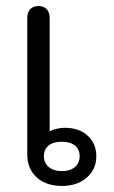

<svg xmlns="http://www.w3.org/2000/svg" viewBox="-20 -604 378 634"><path d="M70 -94V-544Q70 -563 79.5 -573.5Q89 -584 107 -584Q125 -584 134.5 -573.5Q144 -563 144 -544V-170Q152 -175 166 -178.5Q180 -182 194 -182Q241 -182 269.5 -156Q298 -130 298 -88Q298 -45 266.5 -17.5Q235 10 185 10Q132 10 101 -18.5Q70 -47 70 -94ZM243 -88Q243 -111 227.5 -123.5Q212 -136 184 -136Q156 -136 140.5 -123.5Q125 -111 125 -88Q125 -66 141 -52.5Q157 -39 184 -39Q212 -39 227.5 -52.5Q243 -66 243 -88Z"/></svg>

Font: Kodchasan
Style: Regular
Weight: 400
Version: Version 1.000; ttfautohint (v1.6)